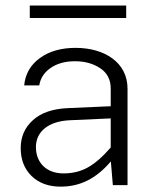

<svg xmlns="http://www.w3.org/2000/svg" viewBox="-20 -677 579 702"><path d="M446.3 -353C446.3 -448.7 361.8 -502 256.8 -502C203.6 -502 160.2 -489.7 126 -464.8C91.3 -439.9 72.3 -406.2 68.4 -364.7H123.5C127.9 -391.6 142.1 -413.1 166 -429.2C189.9 -445.3 219.2 -453.1 254.4 -453.1C289.6 -453.1 320.3 -444.8 346.2 -427.7C372.1 -410.6 384.8 -385.7 384.8 -353V-288.6L228.5 -281.7C173.3 -279.3 130.9 -265.1 101.1 -238.3C70.8 -211.4 55.7 -177.2 55.7 -135.7C55.7 -93.8 68.8 -59.6 95.2 -33.7C121.6 -7.8 157.2 5.4 201.7 5.4C271.5 5.4 331.1 -22.9 385.3 -86.9L392.6 0H446.3ZM111.3 -139.6C111.3 -194.3 155.3 -233.4 233.9 -237.3L384.8 -244.1V-137.7C355 -103.5 327.1 -79.1 301.3 -64.9C275.4 -50.3 245.6 -43 211.9 -43C149.4 -43 111.3 -82.5 111.3 -139.6ZM88.9 -656.7V-611.3H441.4V-656.7Z"/></svg>

Font: Estedad Light
Style: Regular
Weight: 300
Designer: Amin Abedi
Version: Version 7.3